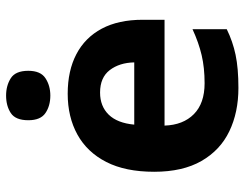

<svg xmlns="http://www.w3.org/2000/svg" viewBox="-107 -694 811 637"><g transform="rotate(-90 298.5 -375.5)"><path d="M306 -556.4Q382.4 -556.4 437.3 -527.6Q492.3 -498.8 521.9 -443.4Q551.4 -388 551.4 -307.7V-235.1H200.3Q202.3 -173.4 238.3 -137.8Q274.2 -102.2 340.8 -102.2Q392.4 -102.2 434 -112Q475.7 -121.8 520.1 -142.3V-28.7Q479.7 -8.8 435.1 0.6Q390.6 10 325.2 10Q244.3 10 181.6 -20.1Q118.8 -50.2 82.9 -112.6Q47.1 -175 47.1 -269.5Q47.1 -364.8 79.6 -428.4Q112.2 -492 170.6 -524.2Q228.9 -556.4 306 -556.4ZM309.9 -449Q264.6 -449 236.6 -420.4Q208.7 -391.8 203.5 -335.6H410Q409 -384.7 384.4 -416.9Q359.8 -449 309.9 -449ZM300 -760.8Q332.8 -760.8 357.5 -745.2Q382.1 -729.5 382.1 -687.1Q382.1 -646.3 357.5 -630.2Q332.8 -614 300 -614Q265.8 -614 242 -630.2Q218.1 -646.3 218.1 -687.1Q218.1 -729.5 242 -745.2Q265.8 -760.8 300 -760.8Z"/></g></svg>

Font: Noto Sans Meetei Mayek
Style: Regular
Weight: 400
Designer: Monotype Design Team and Neelakash Kshetrimayum
Foundry: Monotype Imaging Inc.
Version: Version 2.002